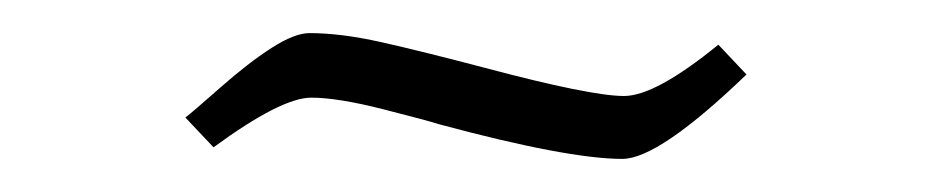

<svg xmlns="http://www.w3.org/2000/svg" viewBox="-20 -387 563 116"><path d="M245 -312Q239 -314 211.5 -321Q184 -328 168 -328Q150 -328 109 -298L92 -316Q96 -319 113 -334Q130 -349 144 -358Q158 -367 167 -367Q186 -367 210.5 -361.5Q235 -356 273 -346Q337 -329 357 -329Q376 -329 414 -360L431 -342Q378 -291 356 -291Q323 -291 245 -312Z"/></svg>

Font: Grenze ExtraLight
Style: Regular
Weight: 275
Designer: Renata Polastri
Foundry: Omnibus-Type
Version: Version 1.002; ttfautohint (v1.8)